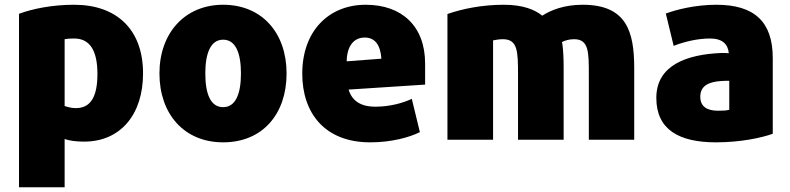

<svg xmlns="http://www.w3.org/2000/svg" viewBox="-20 -575 3326 808"><path d="M582 -266C582 -93 487 21 334 21C299 21 272 17 252 10V213H60V-517C117 -538 199 -555 292 -555C469 -555 582 -453 582 -266ZM390 -264C390 -361 359 -413 292 -413C275 -413 261 -412 252 -410V-129C263 -125 280 -120 299 -120C363 -120 390 -170 390 -264Z M1186 -266C1186 -95 1085 24 919 24C755 24 651 -95 651 -266C651 -436 758 -555 919 -555C1083 -555 1186 -436 1186 -266ZM994 -266C994 -351 972 -408 919 -408C866 -408 844 -350 844 -266C844 -180 866 -124 919 -124C972 -124 994 -181 994 -266Z M1769 -219 1447 -198C1461 -152 1496 -126 1560 -126C1619 -126 1675 -141 1713 -159L1747 -19C1703 3 1628 24 1538 24C1345 24 1252 -101 1252 -265C1252 -445 1364 -555 1519 -555C1671 -555 1769 -465 1769 -308ZM1585 -328C1581 -386 1558 -417 1515 -417C1467 -417 1440 -379 1439 -317Z M2649 13H2458V-261C2458 -356 2458 -410 2396 -410C2376 -410 2358 -405 2345 -398C2351 -370 2352 -319 2352 -290V13H2160V-260C2160 -359 2159 -410 2096 -410C2079 -410 2066 -407 2055 -405V13H1863V-516C1926 -538 2009 -555 2100 -555C2182 -555 2231 -534 2262 -509C2299 -533 2355 -555 2432 -555C2617 -555 2649 -442 2649 -288Z M3232 -12C3184 5 3097 24 2993 24C2837 24 2742 -30 2742 -163C2742 -301 2871 -346 3015 -352C3027 -352 3038 -352 3047 -351C3044 -388 3021 -413 2968 -413C2915 -413 2858 -399 2815 -382L2782 -518C2825 -534 2905 -555 2995 -555C3155 -555 3232 -483 3232 -331ZM3049 -113V-235C3038 -235 3026 -235 3015 -234C2966 -231 2927 -216 2927 -168C2927 -126 2956 -109 3002 -109C3027 -109 3036 -110 3049 -113Z"/></svg>

Font: Repo Black
Style: Regular
Weight: 900
Designer: Stefan Peev
Foundry: Context Ltd
Version: Version 1.502